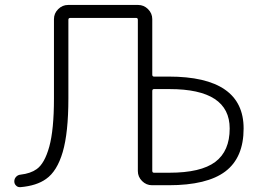

<svg xmlns="http://www.w3.org/2000/svg" viewBox="-20 -774 1058 780"><path d="M598.6 -80.1Q598.6 -72.3 605.5 -72.3H668Q795.9 -72.3 854.5 -116.2Q913.1 -160.2 913.1 -252Q913.1 -412.1 668.9 -412.1H605.5Q598.6 -412.1 598.6 -404.3ZM597.7 -21.5Q574.2 -21.5 557.1 -38.6Q540 -55.7 540 -79.1V-693.4Q540 -701.2 533.2 -701.2H265.6Q257.8 -701.2 257.8 -693.4V-374Q257.8 -235.4 234.9 -156.7Q211.9 -78.1 167 -46.9Q128.9 -19.5 63.5 -13.7Q62.5 -13.7 60.5 -13.7Q51.8 -13.7 45.9 -19.5Q38.1 -26.4 38.1 -37.1Q38.1 -47.9 45.4 -55.7Q52.7 -63.5 63.5 -64.5Q104.5 -69.3 128.9 -86.9Q161.1 -109.4 180.2 -178.2Q199.2 -247.1 199.2 -374V-696.3Q199.2 -719.7 216.3 -736.8Q233.4 -753.9 256.8 -753.9H541Q564.5 -753.9 581.5 -736.8Q598.6 -719.7 598.6 -696.3V-470.7Q598.6 -462.9 605.5 -462.9H665Q969.7 -462.9 969.7 -252Q969.7 -133.8 895.5 -77.6Q821.3 -21.5 665 -21.5Z"/></svg>

Font: Gen Jyuu Gothic Light
Style: Regular
Weight: 200
Designer: [Source Han Sans]
Ryoko NISHIZUKA  (kana & ideographs); Paul D. Hunt (Latin, Greek & Cyrillic); Wenlong ZHANG  (bopomofo
Version: Version 1.002.20150607